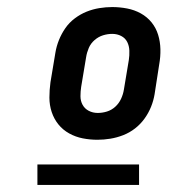

<svg xmlns="http://www.w3.org/2000/svg" viewBox="-20 -713 540 544"><path d="M256 -317Q235 -317 214.5 -321Q194 -325 176 -335Q158 -345 145.5 -360.5Q133 -376 126.5 -395.5Q120 -415 120 -436.5Q120 -458 123 -480L137 -564Q140 -582 147 -599.5Q154 -617 165 -633Q176 -649 192 -661Q208 -673 225.5 -680Q243 -687 261.5 -690Q280 -693 298 -693Q319 -693 340 -689Q361 -685 379 -675Q397 -665 409.5 -649.5Q422 -634 428 -614.5Q434 -595 434.5 -573.5Q435 -552 431 -530L418 -446Q415 -428 408 -410.5Q401 -393 389.5 -377Q378 -361 362.5 -349Q347 -337 329 -330Q311 -323 292.5 -320Q274 -317 256 -317ZM257 -393Q270 -393 283 -397Q296 -401 306.5 -410.5Q317 -420 323 -433Q329 -446 331 -459L345 -543Q347 -556 346.5 -569.5Q346 -583 340.5 -594Q335 -605 323.5 -611Q312 -617 298 -617Q285 -617 272 -613Q259 -609 248 -599.5Q237 -590 231.5 -577Q226 -564 224 -551L210 -467Q208 -454 208 -440.5Q208 -427 214 -416Q220 -405 231.5 -399Q243 -393 257 -393ZM86 -189V-247H374V-189Z"/></svg>

Font: Iosevka Custom
Style: Bold Italic
Weight: 700
Italic angle: -9°
Designer: Belleve Invis
Foundry: Belleve Invis
Version: Version 30.3.1; ttfautohint (v1.8.3)